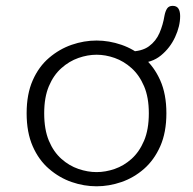

<svg xmlns="http://www.w3.org/2000/svg" viewBox="-20 -626 659 656"><path d="M310 10.5Q267 10.5 225 -4Q183 -18.5 147.8 -48.8Q112.5 -79 91.8 -126.2Q71 -173.5 71 -239Q71 -304.5 91.8 -351.5Q112.5 -398.5 147.8 -428.5Q183 -458.5 225 -473Q267 -487.5 310 -487.5Q352.5 -487.5 394.8 -473Q437 -458.5 471.8 -428.5Q506.5 -398.5 527.5 -351.5Q548.5 -304.5 548.5 -239Q548.5 -173.5 527.5 -126.2Q506.5 -79 471.8 -48.8Q437 -18.5 394.8 -4Q352.5 10.5 310 10.5ZM310 -38Q340.5 -38 371.8 -48.8Q403 -59.5 429.5 -83.2Q456 -107 472.2 -145.2Q488.5 -183.5 488.5 -239Q488.5 -293.5 472.2 -331.5Q456 -369.5 429.5 -393.2Q403 -417 371.8 -428Q340.5 -439 310 -439Q279.5 -439 248 -428Q216.5 -417 189.8 -393.2Q163 -369.5 147 -331.5Q131 -293.5 131 -239Q131 -183.5 147 -145.2Q163 -107 189.8 -83.2Q216.5 -59.5 248 -48.8Q279.5 -38 310 -38ZM455.5 -411Q441.5 -411 433.8 -412.5Q426 -414 422 -416.5Q417.5 -419.5 413.5 -424.2Q409.5 -429 409.5 -437Q409.5 -442.5 413 -446.2Q416.5 -450 422 -450Q464.5 -450 488.8 -467.8Q513 -485.5 525 -513.5Q537 -541.5 542 -572.5Q545 -588 551 -597Q557 -606 570 -606Q583.5 -606 589.5 -596.8Q595.5 -587.5 595.5 -571Q595.5 -536.5 578.2 -499.2Q561 -462 529.8 -436.5Q498.5 -411 455.5 -411Z"/></svg>

Font: Sono Monospace Light
Style: Regular
Weight: 300
Version: Version 2.112